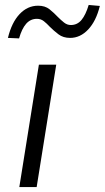

<svg xmlns="http://www.w3.org/2000/svg" viewBox="-20 -755 423 775"><path d="M58 0 137 -494H207L128 0ZM57 -600 12 -602Q27 -664 59 -698Q91 -732 134 -732Q162 -732 180 -717.5Q198 -703 214 -686Q226 -674 238.5 -664Q251 -654 266 -654Q292 -654 309 -674.5Q326 -695 338 -735L383 -731Q368 -670 336 -636Q304 -602 263 -602Q235 -602 216 -616.5Q197 -631 181 -647Q169 -660 157 -669.5Q145 -679 129 -679Q103 -679 85.5 -659Q68 -639 57 -600Z"/></svg>

Font: Nunito Sans 7pt Light
Style: Italic
Weight: 300
Italic angle: -9°
Designer: Vernon Adams
Foundry: Vernon Adams
Version: Version 3.101;gftools[0.9.27]